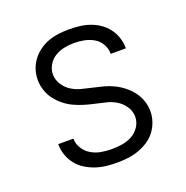

<svg xmlns="http://www.w3.org/2000/svg" viewBox="-102 -623 704 726"><g transform="rotate(-20 250.0 -260.0)"><path d="M249 8Q227 8 205.5 5.5Q184 3 163.5 -4Q143 -11 124.5 -22.5Q106 -34 92.5 -51Q79 -68 71.5 -89Q64 -110 64 -131V-134H125V-133Q125 -112 137 -93.5Q149 -75 167.5 -64.5Q186 -54 207 -50.5Q228 -47 249 -47Q270 -47 291 -50.5Q312 -54 330.5 -64Q349 -74 361 -92.5Q373 -111 373 -132Q373 -154 361 -172.5Q349 -191 331 -202.5Q313 -214 291.5 -219.5Q270 -225 249 -229.5Q228 -234 207.5 -240Q187 -246 167.5 -255Q148 -264 131 -277.5Q114 -291 101 -308Q88 -325 81 -346Q74 -367 74 -388Q74 -409 80.5 -429.5Q87 -450 100 -467Q113 -484 130.5 -496.5Q148 -509 168 -516Q188 -523 209 -525.5Q230 -528 251 -528Q272 -528 293 -525.5Q314 -523 334 -516Q354 -509 371.5 -497Q389 -485 401.5 -468.5Q414 -452 421 -431.5Q428 -411 428 -390V-387H367V-389Q367 -409 356.5 -427Q346 -445 328.5 -455Q311 -465 291 -469Q271 -473 251 -473Q231 -473 211 -469Q191 -465 173.5 -454.5Q156 -444 145.5 -426Q135 -408 135 -388Q135 -367 147 -348Q159 -329 177 -317.5Q195 -306 216 -300.5Q237 -295 258 -290.5Q279 -286 300 -280.5Q321 -275 340.5 -265.5Q360 -256 377 -242.5Q394 -229 407 -212Q420 -195 427 -174.5Q434 -154 434 -132Q434 -110 426.5 -89Q419 -68 405.5 -51Q392 -34 373.5 -22.5Q355 -11 334.5 -4Q314 3 292.5 5.5Q271 8 249 8Z"/></g></svg>

Font: Iosevka SS18 Light
Style: Regular
Weight: 300
Monospace: yes
Designer: Belleve Invis
Foundry: Belleve Invis
Version: Version 25.1.1; ttfautohint (v1.8.4)